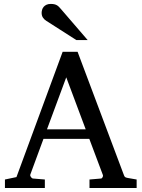

<svg xmlns="http://www.w3.org/2000/svg" viewBox="-20 -948 714 968"><path d="M314 -558.1 216.8 -295.9H412.1ZM431.2 0V-43L488.8 -47.9Q493.7 -47.9 497.1 -54.4Q500.5 -61 499 -64.9L430.2 -248H199.2L132.8 -67.9Q131.8 -64.9 132.8 -61.5Q133.8 -58.1 136.2 -54.9Q138.7 -51.8 141.6 -49.8Q144.5 -47.9 147 -47.9L206.1 -43V0H4.9V-43L63 -55.2L295.9 -687H371.1L603 -69.8Q606.4 -59.6 609.6 -56.2Q612.8 -52.7 624 -50.8L668.9 -43V0ZM364.7 -746.1 212.9 -843.3Q202.1 -850.1 196 -859.9Q189.9 -869.6 189.9 -883.3Q189.9 -891.1 192.4 -899.2Q194.8 -907.2 200.2 -913.6Q205.6 -919.9 214.4 -924.1Q223.1 -928.2 235.8 -928.2Q246.6 -928.2 253.9 -926.5Q261.2 -924.8 267.1 -921.4Q272.9 -918 277.8 -912.8Q282.7 -907.7 288.1 -901.4L421.9 -746.1Z"/></svg>

Font: BabelStone Ogham Bound
Style: Regular
Weight: 400
Designer: Andrew West
Foundry: BabelStone
Version: Version 2.02 March 14, 2022